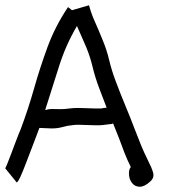

<svg xmlns="http://www.w3.org/2000/svg" viewBox="-40 -676 652 731"><path d="M24 19 -20 -35Q-19 -36 -13 -50.5Q-7 -65 1 -86.5Q9 -108 17 -129Q25 -150 31 -165.5Q37 -181 38 -182Q67 -259 89.5 -338.5Q112 -418 141 -497Q170 -576 219 -649L234 -637L299 -656Q307 -625 321 -594Q335 -563 349 -528Q366 -488 375.5 -448Q385 -408 399 -371Q416 -325 436 -277Q456 -229 475 -179Q486 -150 497.5 -122Q509 -94 523 -66Q538 -37 543 -18.5Q548 0 533 14Q511 35 492 35Q474 35 462.5 20.5Q451 6 451 -16Q451 -32 458 -40Q445 -66 434 -94Q423 -122 413 -150Q407 -165 401 -180Q395 -195 389 -210V-204Q381 -204 372 -202.5Q363 -201 352 -200Q345 -199 338.5 -199Q332 -199 324 -199Q308 -199 291 -200Q274 -201 258 -201Q251 -201 244.5 -200.5Q238 -200 233 -199Q217 -198 198.5 -192.5Q180 -187 157 -187Q144 -187 132 -188Q120 -189 110 -189Q104 -172 98 -157Q74 -94 60 -57.5Q46 -21 38 -3.5Q30 14 24 19ZM288 -497Q280 -516 271 -536Q262 -556 253 -577Q210 -504 184.5 -422.5Q159 -341 132 -257Q139 -259 145 -260Q151 -261 157 -261Q171 -261 187.5 -260.5Q204 -260 224 -263Q232 -264 240.5 -264.5Q249 -265 258 -265Q275 -265 292 -264Q309 -263 324 -263H345Q350 -264 355.5 -265Q361 -266 366 -266Q359 -285 351.5 -304Q344 -323 337 -342Q322 -382 312.5 -421.5Q303 -461 288 -497ZM521 -16Q521 -18 521 -19Z"/></svg>

Font: Syne
Style: Italic
Weight: 400
Italic angle: -9°
Designer: Lucas Descroix
Foundry: Bonjour Monde
Version: Version 2.000; ttfautohint (v1.8.3)